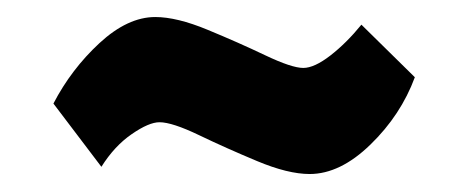

<svg xmlns="http://www.w3.org/2000/svg" viewBox="-20 -524 531 221"><path d="M336.4 -323.7Q311.5 -323.7 275.9 -338.6Q240.2 -353.5 209.2 -368.4Q178.2 -383.3 163.6 -383.3Q151.4 -383.3 131.6 -369.6Q111.8 -356 96.7 -332L41.5 -404.8Q62 -444.3 94.5 -474.4Q127 -504.4 158.7 -504.4Q183.6 -504.4 219 -489.7Q254.4 -475.1 285.2 -460.4Q315.9 -445.8 329.1 -445.8Q341.8 -445.8 360.4 -460.2Q378.9 -474.6 396 -495.6L457.5 -435.1Q441.4 -391.6 406.5 -357.7Q371.6 -323.7 336.4 -323.7Z"/></svg>

Font: Oswald
Style: Heavy
Weight: 800
Designer: Vernon Adams
Foundry: Vernon Adams
Version: 3.0; ttfautohint (v0.95) -l 8 -r 50 -G 200 -x 0 -w "G" -W -c